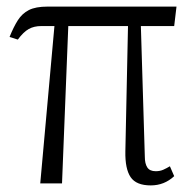

<svg xmlns="http://www.w3.org/2000/svg" viewBox="-20 -556 584 582"><path d="M102 0 145 -477H105Q83 -477 67 -468Q51 -459 34 -436L9 -444Q21 -474 34 -494.5Q47 -515 67.5 -525.5Q88 -536 124 -536H515L508 -477H407L419 -81Q419 -60 426.5 -48.5Q434 -37 452 -37Q465 -37 475 -41.5Q485 -46 495 -52L508 -22Q478 6 437 6Q393 6 376 -19Q359 -44 360 -97L368 -477H187L168 0Z"/></svg>

Font: Noto Serif ExtraCondensed Light
Style: Regular
Weight: 300
Width: 2
Designer: Monotype Design Team
Foundry: Monotype Imaging Inc.
Version: Version 2.014; ttfautohint (v1.8.4.7-5d5b)